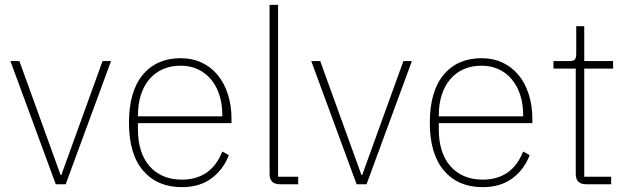

<svg xmlns="http://www.w3.org/2000/svg" viewBox="-20 -760 2593 792"><path d="M23 -508H60L230 -38H233L403 -508H438L251 0H210Z M730 12Q629 12 570.5 -56Q512 -124 512 -254Q512 -383 569 -451.5Q626 -520 726 -520Q773 -520 811.5 -502Q850 -484 877.5 -451Q905 -418 920 -371.5Q935 -325 935 -268V-252H549V-225Q549 -178 561 -140Q573 -102 596.5 -75Q620 -48 653.5 -33.5Q687 -19 730 -19Q851 -19 897 -135L924 -120Q901 -60 852 -24Q803 12 730 12ZM726 -489Q684 -489 651.5 -474.5Q619 -460 596 -433Q573 -406 561 -368Q549 -330 549 -284V-280H897V-286Q897 -332 884.5 -369.5Q872 -407 849.5 -433.5Q827 -460 795.5 -474.5Q764 -489 726 -489Z M1135 0Q1092 0 1092 -42V-740H1127V-31H1210V0Z M1264 -508H1301L1471 -38H1474L1644 -508H1679L1492 0H1451Z M1971 12Q1870 12 1811.5 -56Q1753 -124 1753 -254Q1753 -383 1810 -451.5Q1867 -520 1967 -520Q2014 -520 2052.5 -502Q2091 -484 2118.5 -451Q2146 -418 2161 -371.5Q2176 -325 2176 -268V-252H1790V-225Q1790 -178 1802 -140Q1814 -102 1837.5 -75Q1861 -48 1894.5 -33.5Q1928 -19 1971 -19Q2092 -19 2138 -135L2165 -120Q2142 -60 2093 -24Q2044 12 1971 12ZM1967 -489Q1925 -489 1892.5 -474.5Q1860 -460 1837 -433Q1814 -406 1802 -368Q1790 -330 1790 -284V-280H2138V-286Q2138 -332 2125.5 -369.5Q2113 -407 2090.5 -433.5Q2068 -460 2036.5 -474.5Q2005 -489 1967 -489Z M2398 0Q2355 0 2355 -42V-477H2263V-508H2329Q2346 -508 2351.5 -515Q2357 -522 2357 -539V-652H2390V-508H2509V-477H2390V-31H2501V0Z"/></svg>

Font: IBM Plex Sans Thai Looped ExtraLight
Style: Regular
Weight: 200
Designer: Mike Abbink, Paul van der Laan, Pieter van Rosmalen, Ben Mitchell, Mark Frömberg
Foundry: Bold Monday
Version: Version 1.0